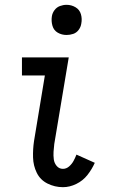

<svg xmlns="http://www.w3.org/2000/svg" viewBox="-20 -768 472 796"><path d="M241 8Q269 8 296.5 -5.5Q324 -19 342.5 -42.5Q361 -66 373 -93L297 -127Q292 -114 285 -101Q278 -88 266.5 -78Q255 -68 241 -68Q225 -68 215 -80Q205 -92 203 -107.5Q201 -123 202 -139Q203 -155 205 -171L265 -530H71V-455H166L121 -183Q116 -149 117 -115Q118 -81 132.5 -51.5Q147 -22 177 -7Q207 8 241 8ZM256 -623Q270 -623 283.5 -627.5Q297 -632 306 -644Q315 -656 317 -670Q321 -690 315.5 -709Q310 -728 293 -738Q276 -748 256 -748Q242 -748 228.5 -743Q215 -738 206 -726Q197 -714 195 -700Q192 -680 197.5 -661Q203 -642 219.5 -632.5Q236 -623 256 -623Z"/></svg>

Font: Iosevka Sparkle
Style: Italic
Weight: 400
Italic angle: -9°
Designer: Belleve Invis
Foundry: Belleve Invis
Version: Version 4.5.0; ttfautohint (v1.8.3)